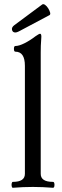

<svg xmlns="http://www.w3.org/2000/svg" viewBox="-20 -886 296 910"><path d="M41 4Q37 4 35.5 -3Q34 -10 35.5 -17Q37 -24 41 -24Q98 -24 98 -62V-574Q98 -641 53 -641Q46 -641 46 -654.5Q46 -668 53 -668Q70 -668 96 -681Q122 -694 148 -714Q165 -726 170 -726Q176 -726 176 -712Q174 -687 173.5 -669Q173 -651 173 -637V-62Q173 -24 231 -24Q236 -24 237.5 -17Q239 -10 237.5 -3Q236 4 231 4Q207 2 183 1Q159 0 136 0Q112 0 88.5 1Q65 2 41 4ZM53 -732Q40 -732 37 -744Q34 -756 47 -766L179 -864Q185 -869 193.5 -863Q202 -857 208.5 -846.5Q215 -836 217.5 -826.5Q220 -817 214 -814L69 -737Q59 -732 53 -732Z"/></svg>

Font: Junicode
Style: Regular
Weight: 400
Designer: Peter S. Baker
Version: Version 2.100; ttfautohint (v1.8.4)